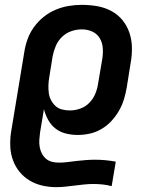

<svg xmlns="http://www.w3.org/2000/svg" viewBox="-20 -548 640 791"><path d="M211 223Q182 223 154 216.5Q126 210 102.5 196Q79 182 61.5 161Q44 140 34 113.5Q24 87 22.5 58Q21 29 25 0L80 -333Q84 -360 93.5 -386.5Q103 -413 120 -436.5Q137 -460 160 -478.5Q183 -497 209.5 -508Q236 -519 263 -523.5Q290 -528 317 -528Q350 -528 381 -522.5Q412 -517 439 -502.5Q466 -488 485 -464.5Q504 -441 513.5 -412Q523 -383 523.5 -351Q524 -319 518 -287L502 -187Q498 -163 490.5 -138.5Q483 -114 470 -91.5Q457 -69 439 -49.5Q421 -30 398 -16.5Q375 -3 350 2.5Q325 8 300 8Q275 8 251 2Q227 -4 208.5 -18.5Q190 -33 178.5 -54Q167 -75 161 -98L145 -2Q143 13 142 28Q141 43 143.5 57.5Q146 72 152.5 84.5Q159 97 169.5 106Q180 115 194 118.5Q208 122 223 122Q242 122 260 119.5Q278 117 296.5 115Q315 113 333.5 111.5Q352 110 371 110Q393 110 414.5 112Q436 114 457 118L440 219Q422 214 403 212Q384 210 365 210Q346 210 326.5 212Q307 214 287.5 216.5Q268 219 249 221Q230 223 211 223ZM268 -93Q289 -93 310.5 -100.5Q332 -108 348 -124.5Q364 -141 372.5 -161.5Q381 -182 384 -203L401 -303Q405 -326 403.5 -349Q402 -372 391 -390.5Q380 -409 360 -418Q340 -427 317 -427Q295 -427 273.5 -419.5Q252 -412 235.5 -396Q219 -380 210 -359Q201 -338 197 -317L183 -230Q180 -213 179.5 -197Q179 -181 181 -165Q183 -149 190.5 -135Q198 -121 209 -111Q220 -101 235.5 -97Q251 -93 268 -93Z"/></svg>

Font: Iosevka Aile
Style: Bold Italic
Weight: 700
Italic angle: -9°
Designer: Belleve Invis
Foundry: Belleve Invis
Version: Version 28.0.1; ttfautohint (v1.8.4)